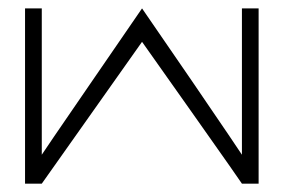

<svg xmlns="http://www.w3.org/2000/svg" viewBox="-20 -440 681 460"><path d="M599.6 -419.9Q599.6 -315.4 599.6 -207Q599.6 -99.6 599.6 0Q589.8 0 585 0Q580.1 0 559.6 0Q559.6 -1 440.4 -169.9Q320.3 -339.8 320.3 -339.8Q320.3 -339.8 200.2 -169.9Q80.1 0 80.1 0Q74.2 0 70.3 0Q68.4 0 66.4 0Q59.6 0 40 0Q40 -139.6 40 -419.9Q49.8 -419.9 54.7 -419.9Q59.6 -419.9 80.1 -419.9Q80.1 -375 80.1 -285.2Q80.1 -231.4 80.1 -69.3Q80.1 -70.3 200.2 -245.1Q320.3 -419.9 320.3 -419.9Q320.3 -419.9 440.4 -245.1Q559.6 -70.3 559.6 -69.3Q559.6 -186.5 559.6 -419.9Q570.3 -419.9 599.6 -419.9Z"/></svg>

Font: Cataluna 
Style: Lite
Weight: 400
Version: Version 1.0